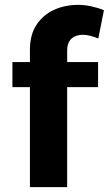

<svg xmlns="http://www.w3.org/2000/svg" viewBox="-20 -769 447 789"><path d="M103 -565Q103 -626 130 -667Q157 -708 202 -728.5Q247 -749 301 -749Q328 -749 355.5 -743Q383 -737 407 -727L384 -611Q369 -617 352.5 -621.5Q336 -626 320 -626Q303 -626 288 -619.5Q273 -613 264.5 -598.5Q256 -584 256 -562V0H103ZM31 -514H383V-411H31Z"/></svg>

Font: Alexandria SemiBold
Style: Regular
Weight: 600
Designer: Mohamed Gaber
Foundry: Kief Type Foundry
Version: Version 5.100